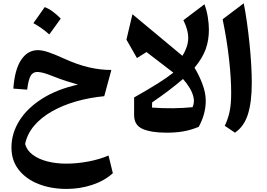

<svg xmlns="http://www.w3.org/2000/svg" viewBox="-20 -812 1653 1187"><path d="M62.5 -264.2Q70.8 -381.8 110.8 -441.9Q150.9 -502 214.4 -502Q241.2 -502 279.3 -489.3Q317.4 -476.6 372.6 -451.2Q457.5 -412.6 528.3 -396Q599.1 -379.4 668.5 -379.4L624.5 -217.3Q531.7 -208.5 449 -184.6Q366.2 -160.6 300 -122.8Q233.9 -85 191.2 -34.7Q148.4 15.6 135.3 78.1Q145.5 117.2 181.9 144.5Q218.3 171.9 272.5 185.8Q326.7 199.7 389.6 199.7Q456.5 199.7 526.9 186.3Q597.2 172.9 650.9 149.4L677.7 258.8Q624.5 306.6 549.1 331.3Q473.6 356 392.1 356Q294.9 356 217.8 325.4Q140.6 294.9 95.7 237.5Q50.8 180.2 50.8 100.1Q50.8 13.2 98.9 -64.5Q147 -142.1 238.8 -200.9Q330.6 -259.8 462.4 -289.1Q432.1 -297.4 390.9 -310.5Q349.6 -323.7 310.5 -339.4Q273.4 -354.5 250 -360.8Q226.6 -367.2 210.9 -367.2Q182.6 -367.2 168.9 -342.5Q155.3 -317.9 147.9 -257.8ZM256.3 -768.1Q282.2 -758.3 306.9 -740Q331.5 -721.7 355.5 -697.3Q338.4 -673.3 320.8 -648.7Q303.2 -624 284.7 -599.1Q240.7 -638.7 186.5 -668.9Q204.6 -694.3 221.9 -718.8Q239.3 -743.2 256.3 -768.1Z M1051.8 -362.8 885.7 -490.2 826.7 -453.1 761.7 -566.9 798.8 -724.1 1107.9 -466.8Q1142.1 -522 1143.6 -573.2Q1145 -624.5 1113.8 -687L1244.1 -785.6Q1258.3 -747.1 1264.9 -705.1Q1271.5 -663.1 1271.5 -628.4Q1271.5 -563 1251.7 -508.1Q1231.9 -453.1 1182.6 -393.1Q1209.5 -350.1 1230.7 -294.4Q1252 -238.8 1252 -189Q1252 -106.9 1208.5 -27.8Q1159.7 -7.8 1113.5 0.2Q1067.4 8.3 1009.8 8.3Q916 8.3 862.5 -14.6Q809.1 -37.6 809.1 -100.1V-209.5Q892.1 -256.3 952.1 -293.9Q1012.2 -331.5 1051.8 -362.8ZM1111.3 -323.7Q1074.2 -291.5 1026.4 -255.1Q978.5 -218.8 920.4 -178.7L919.9 -147Q982.9 -142.1 1048.6 -142.8Q1114.3 -143.6 1170.4 -149.4Q1183.1 -177.7 1176.8 -208.3Q1170.4 -238.8 1152.3 -268.6Q1134.3 -298.3 1111.3 -323.7Z M1486.8 -791.5Q1497.6 -738.3 1506.6 -674.1Q1515.6 -609.9 1522.5 -543Q1529.3 -476.1 1533 -413.3Q1536.6 -350.6 1536.6 -299.8Q1536.6 -181.6 1512.9 -106Q1489.3 -30.3 1432.6 8.3L1369.6 -34.2Q1389.6 -76.2 1399.4 -121.6Q1409.2 -167 1409.2 -238.3Q1409.2 -329.1 1395.8 -448.5Q1382.3 -567.9 1356.4 -692.9Z"/></svg>

Font: Pinar-FD SemiBold
Style: Regular
Weight: 600
Designer: Amin Abedi
Version: Version 2.000